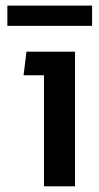

<svg xmlns="http://www.w3.org/2000/svg" viewBox="-20 -656 348 676"><path d="M5.9 -564.9V-636.2H304.2V-564.9ZM134.8 0V-391.1H63L73.2 -474.1H244.1V0Z"/></svg>

Font: Kanit
Style: Regular
Weight: 400
Designer: Katatrad Team
Foundry: CadsonDemak
Version: Version 1.000;PS 001.000;hotconv 1.0.88;makeotf.lib2.5.64775